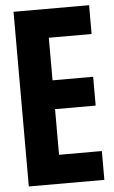

<svg xmlns="http://www.w3.org/2000/svg" viewBox="-56 -838 520 876"><g transform="rotate(-5 204.0 -400.0)"><path d="M40 0V-800H386V-668H190V-473H376V-341H190V-132H386V0Z"/></g></svg>

Font: Big Shoulders Display Thin Black
Style: Regular
Weight: 900
Version: Version 2.002